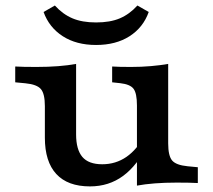

<svg xmlns="http://www.w3.org/2000/svg" viewBox="-20 -654 761 686"><path d="M251.9 -416.4V-208.2H140.3V-274.7Q140.3 -319.1 126.1 -335.7Q111.9 -352.4 71 -356.4L34.4 -359.9V-416.4Q49.6 -415.6 66.3 -415.2Q83 -414.8 109.7 -414.8Q152.3 -414.8 188.1 -417.6Q223.9 -420.4 251.9 -425.6ZM251.9 -208.2V-173.6Q251.9 -120 274.1 -93.5Q296.4 -67.1 345.4 -67.1Q393.5 -67.1 431.8 -93.5Q470 -119.9 498.3 -172.7L507.1 -137Q471 -63.3 420 -25.6Q369 12 301.5 12Q222 12 181.1 -32.3Q140.3 -76.6 140.3 -162.1V-208.2ZM469.3 0V-208.2H580.9V-141.7Q580.9 -97.3 595 -80.6Q609.2 -64 650.1 -60L686.8 -56.5V0Q672 -0.8 655.5 -1.2Q638.9 -1.6 611.5 -1.6Q568.9 -1.6 533 1.2Q497.2 4 469.3 9.2ZM580.9 -416.4V-208.2H469.3V-277.3Q469.3 -320.6 457.2 -336.7Q445.2 -352.8 409.5 -356.8L380.7 -359.9V-416.4Q395.1 -415.6 409.4 -415.2Q423.6 -414.8 447.6 -414.8Q485.2 -414.8 519.4 -417.8Q553.7 -420.8 580.9 -425.6ZM323.3 -493.3Q252.7 -493.3 204.1 -524.7Q155.5 -556.1 135.7 -611.2L176 -634.3Q204.5 -603 239.1 -588.4Q273.6 -573.8 323.3 -573.8Q373.5 -573.8 408 -588.4Q442.5 -603 471 -634.3L511.4 -611.2Q491.6 -555.7 442.8 -524.5Q394 -493.3 323.3 -493.3Z"/></svg>

Font: Playfair 5pt SemiExpanded Light
Style: Regular
Weight: 300
Width: 6
Designer: Claus Eggers Sørensen
Foundry: Claus Eggers Sørensen
Version: Version 2.203